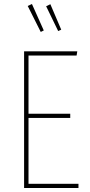

<svg xmlns="http://www.w3.org/2000/svg" viewBox="-20 -937 447 957"><path d="M139.2 -917 198.2 -785.2 183.1 -777.8 118.2 -907.2ZM231 -916 285.2 -789.1 270 -782.2 210 -905.8ZM365.2 -681.2 361.8 -660.2H122.1V-370.1H330.1V-349.1H122.1V-21H371.1V0H100.1V-681.2Z"/></svg>

Font: Fira Sans Compressed Thin
Style: Regular
Weight: 100
Width: 1
Designer: Carrois Corporate & Edenspiekermann AG
Foundry: Carrois Corporate GbR & Edenspiekermann AG
Version: Version 4.203;PS 004.203;hotconv 1.0.88;makeotf.lib2.5.64775